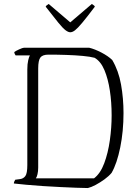

<svg xmlns="http://www.w3.org/2000/svg" viewBox="-20 -950 704 970"><path d="M424 0Q402 0 365.5 -1.5Q329 -3 285 -5Q241 -7 196.5 -10Q152 -13 113.5 -16.5Q75 -20 50 -23Q50 -28 52.5 -33.5Q55 -39 57 -42L80 -45Q98 -47 108 -60.5Q118 -74 118 -116V-599Q118 -627 122.5 -645.5Q127 -664 131 -670H59Q57 -673 55 -676.5Q53 -680 52 -687Q58 -692 76.5 -700.5Q95 -709 102 -709H430Q459 -702 492.5 -684.5Q526 -667 547 -647Q579 -593 591.5 -523Q604 -453 604 -379Q604 -287 587.5 -205.5Q571 -124 544 -77Q530 -60 508 -44Q486 -28 463.5 -16Q441 -4 424 0ZM161 -49H455Q487 -73 506.5 -125Q526 -177 535 -241.5Q544 -306 544 -367Q544 -433 535 -492.5Q526 -552 507.5 -596Q489 -640 458 -658Q436 -664 398 -667.5Q360 -671 315 -672.5Q270 -674 225 -674Q195 -674 184 -659.5Q173 -645 173 -604V-104Q173 -85 169.5 -70Q166 -55 161 -49ZM335 -787Q325 -787 311.5 -797Q298 -807 275 -835Q252 -863 211 -916Q211 -921 226 -930L335 -837L444 -930Q459 -921 459 -916Q419 -863 395.5 -835Q372 -807 359 -797Q346 -787 335 -787Z"/></svg>

Font: Texturina 72pt Thin
Style: Regular
Weight: 100
Designer: Guillermo Torres Carreño
Foundry: Omnibus-Type
Version: Version 1.002; ttfautohint (v1.8.3)